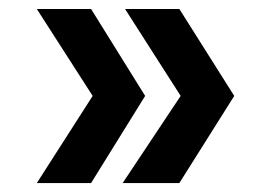

<svg xmlns="http://www.w3.org/2000/svg" viewBox="-20 -434 604 425"><path d="M251.5 -28.8 379.9 -221.7 256.8 -414.1H377L498.5 -221.7L377 -28.8ZM61.5 -28.8 185.1 -221.7 61.5 -414.1H181.6L301.3 -221.7L181.6 -28.8Z"/></svg>

Font: Kameron SemiBold
Style: Regular
Weight: 600
Designer: Vernon Adams
Foundry: Vernon Adams
Version: Version 1.100